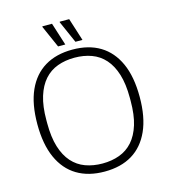

<svg xmlns="http://www.w3.org/2000/svg" viewBox="-126 -968 953 1080"><g transform="rotate(-15 350.0 -428.0)"><path d="M350 12Q256 12 189.5 -28Q123 -68 87.5 -147Q52 -226 52 -343Q52 -461 87.5 -539.5Q123 -618 189.5 -658Q256 -698 350 -698Q445 -698 511 -658Q577 -618 612.5 -539.5Q648 -461 648 -343Q648 -226 612.5 -147Q577 -68 511 -28Q445 12 350 12ZM350 -35Q404 -35 449 -51.5Q494 -68 526 -104Q558 -140 575.5 -196.5Q593 -253 593 -334V-353Q593 -433 575.5 -489.5Q558 -546 526 -582Q494 -618 449 -634.5Q404 -651 350 -651Q296 -651 251 -634.5Q206 -618 174 -582Q142 -546 124.5 -489.5Q107 -433 107 -353V-334Q107 -253 124.5 -196.5Q142 -140 174 -104Q206 -68 251 -51.5Q296 -35 350 -35ZM379 -736 322 -865 323 -868H378L420 -736ZM278 -736 221 -865 222 -868H278L320 -736Z"/></g></svg>

Font: Archivo SemiCondensed Thin
Style: Regular
Weight: 250
Width: 4
Designer: Hector Gatti
Foundry: Omnibus-Type
Version: Version 2.001